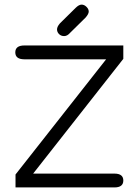

<svg xmlns="http://www.w3.org/2000/svg" viewBox="-20 -820 606 840"><path d="M310.5 -785.2Q325.2 -799.8 336.9 -799.8Q348.6 -799.8 358.4 -790Q368.2 -780.3 368.2 -769.5Q368.2 -758.8 354.5 -743.2L287.1 -676.8Q274.4 -662.1 260.7 -662.1Q247.1 -662.1 238.3 -670.9Q229.5 -679.7 229.5 -691.4Q229.5 -703.1 242.2 -717.8ZM47.9 0V-56.6L444.3 -560.5H86.9Q46.9 -560.5 46.9 -590.8Q46.9 -621.1 86.9 -621.1H519.5V-562.5L125 -60.5H480.5Q519.5 -60.5 519.5 -30.3Q519.5 0 480.5 0Z"/></svg>

Font: Jura
Style: Medium
Weight: 500
Version: Version 2.6.1